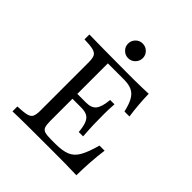

<svg xmlns="http://www.w3.org/2000/svg" viewBox="-199 -871 1008 1008"><g transform="rotate(45 305.0 -367.5)"><path d="M52.4 0V-36.3Q96 -37.9 117.7 -43.1Q139.5 -48.4 146.4 -62.9Q153.2 -77.4 153.2 -105.6V-465.3Q153.2 -494.4 146.4 -508.5Q139.5 -522.6 117.7 -528.2Q96 -533.9 52.4 -534.7V-571Q96 -570.2 166.1 -569.4Q236.3 -568.5 329.8 -568.5Q359.7 -568.5 388.7 -568.5Q417.7 -568.5 444.4 -569.4Q471 -570.2 492.7 -571Q493.5 -531.5 496.8 -492.7Q500 -454 505.6 -415.3H468.5Q458.1 -461.3 443.5 -486.3Q429 -511.3 406 -521.8Q383.1 -532.3 346.8 -532.3H228.2V-105.6Q228.2 -77.4 233.1 -62.9Q237.9 -48.4 253.2 -43.5Q268.5 -38.7 299.2 -38.7H332.3Q383.9 -38.7 414.9 -51.2Q446 -63.7 465.3 -97.6Q484.7 -131.5 502.4 -196H540.3Q533.9 -149.2 530.6 -100.8Q527.4 -52.4 526.6 0Q490.3 -1.6 441.9 -2Q393.5 -2.4 329.8 -2.4Q236.3 -2.4 166.1 -2Q96 -1.6 52.4 0ZM202.4 -269.4V-305.6H339.5V-269.4ZM375 -169.4Q371.8 -207.3 363.3 -229Q354.8 -250.8 338.3 -260.1Q321.8 -269.4 293.5 -269.4V-305.6Q333.1 -305.6 350.4 -327.8Q367.7 -350 372.6 -404.8H404.8Q401.6 -357.3 402 -332.7Q402.4 -308.1 402.4 -287.1Q402.4 -269.4 402.8 -253.2Q403.2 -237.1 404.4 -216.9Q405.6 -196.8 407.3 -169.4ZM283.9 -626.6Q262.1 -626.6 246 -642.3Q229.8 -658.1 229.8 -680.6Q229.8 -703.2 245.6 -719.4Q261.3 -735.5 283.9 -735.5Q306.5 -735.5 322.6 -719.8Q338.7 -704 338.7 -681.5Q338.7 -658.9 322.6 -642.7Q306.5 -626.6 283.9 -626.6Z"/></g></svg>

Font: Playfair 9pt Light
Style: Regular
Weight: 300
Designer: Claus Eggers Sørensen
Foundry: Claus Eggers Sørensen
Version: Version 2.001;gftools[0.9.30]